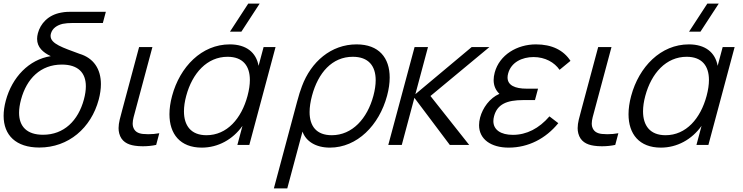

<svg xmlns="http://www.w3.org/2000/svg" viewBox="-23 -800 4104 1060"><path d="M415.7 -503C324.6 -536.9 256.3 -557.8 256.3 -601.7C256.3 -605.8 256.9 -610 258.1 -614.5C265.9 -643.5 291.6 -661 323.6 -668.5C338.9 -671.5 356.3 -673 375.8 -673H544.8L561.4 -735H375.9C357.9 -735 337.9 -735 315.2 -730.5C241.2 -717.5 200 -668 186.3 -617C183.3 -605.6 181.8 -595.2 181.8 -585.5C181.8 -538.8 214.7 -510.3 257.3 -490C136.8 -471.5 43.5 -373.5 9 -244.5C0.9 -214.4 -3 -186.3 -3 -160.5C-3 -53.1 65.5 14.5 194.1 14.5C355.6 14.5 480 -93.5 522 -250C530.1 -280.4 534.1 -309.1 534.1 -335.5C534.1 -418.9 493.9 -479.8 415.7 -503ZM214.5 -56C126.1 -56 82.3 -101.1 82.3 -177.5C82.3 -199.2 85.9 -223.5 93 -250C124 -366 201.3 -443.5 318.3 -443.5C407.7 -443.5 451 -398.8 451 -323.5C451 -301.9 447.4 -277.8 440.4 -251.5C408.7 -133.5 330 -56 214.5 -56Z M722 4.5C734.3 6.5 749.4 7.5 765.4 7.5C789.8 7.5 816.4 5.1 839.2 0L856.4 -64.5C837 -60.9 815.8 -59 795.7 -59C785.4 -59 775.3 -59.5 765.9 -60.5C738.2 -63.5 719.1 -74.5 711.6 -100.5C710.1 -106.3 709.5 -112.2 709.5 -118.3C709.5 -139.2 717.3 -162.8 726.8 -198.5L818.4 -540H744.9L652.5 -195.5C641.4 -153.9 631.6 -122.4 631.6 -92.8C631.6 -82.9 632.7 -73.3 635.2 -63.5C646.5 -20 679.6 -1.5 722 4.5Z M1410.5 -780H1347.5L1246.5 -625H1309.5ZM1432.2 -540 1404.5 -436.5C1391.4 -511 1335.7 -555 1245.7 -555C1090.7 -555 970.1 -431.5 926.9 -270C917.3 -234.3 912.5 -200.4 912.5 -169.3C912.5 -59.9 971.8 15 1091 15C1180.5 15 1261.9 -29.5 1315.6 -105L1287.5 0H1353.5L1498.2 -540ZM1116.8 -53.5C1031.2 -53.5 992.6 -106.8 992.6 -185.3C992.6 -211.3 996.8 -240 1005 -270.5C1038.8 -396.5 1120.4 -486.5 1233.4 -486.5C1317.5 -486.5 1356.5 -436.7 1356.5 -358.4C1356.5 -332 1352.1 -302.5 1343.5 -270.5C1310 -145.5 1230.3 -53.5 1116.8 -53.5Z M1489 240H1563L1647 -73.5C1665.8 -20.5 1719.3 15 1798.3 15C1948.8 15 2070.4 -108.5 2114 -271.5C2123.6 -307.1 2128.4 -341 2128.4 -372C2128.4 -480.4 2069.5 -555 1945.5 -555C1804.5 -555 1694.2 -458.5 1644.2 -324.5C1635.4 -302.5 1626.6 -273.5 1616.9 -237.5ZM1808.6 -53.5C1724 -53.5 1686.2 -103.6 1686.2 -181.3C1686.2 -208.4 1690.8 -238.7 1699.5 -271.5C1733.4 -398 1810.2 -486.5 1924.7 -486.5C2011.7 -486.5 2051.1 -435.8 2051.1 -357.4C2051.1 -331.4 2046.8 -302.3 2038.4 -271C2004.8 -145.5 1922.1 -53.5 1808.6 -53.5Z M2120.7 0H2195.2L2264.8 -260L2460.2 0H2567.2L2353.5 -270L2678.8 -540H2580.8L2270.2 -280L2339.8 -540H2265.8Z M3010.4 -157.5C2953 -91 2884.5 -55.5 2808.5 -55.5C2741 -55.5 2700.8 -83.7 2700.8 -131.4C2700.8 -139.9 2702.1 -148.9 2704.6 -158.5C2722.3 -224.5 2774.5 -247.5 2866.5 -247.5H2930.5L2947.4 -310.5H2884.4C2819.7 -310.5 2779.1 -329.4 2779.1 -372.1C2779.1 -378.9 2780.2 -386.4 2782.4 -394.5C2798.8 -456 2859.1 -485 2922.6 -485C2986.6 -485 3038.2 -455.5 3066.2 -414.5L3126.5 -464C3088.3 -523 3023.9 -555 2935.9 -555C2831.9 -555 2734.5 -497.5 2708.2 -399.5C2704.2 -384.6 2702.3 -370.8 2702.3 -357.9C2702.3 -327 2713.4 -301.8 2734.2 -282C2679.3 -258 2641.7 -203.5 2627.7 -151.5C2623.7 -136.5 2621.8 -122.3 2621.8 -109C2621.8 -31.3 2687.8 15 2785.1 15C2894.1 15 2990 -35 3059.3 -120Z M3256.5 4.5C3268.8 6.5 3283.9 7.5 3299.9 7.5C3324.3 7.5 3350.9 5.1 3373.7 0L3390.9 -64.5C3371.5 -60.9 3350.3 -59 3330.2 -59C3319.9 -59 3309.8 -59.5 3300.4 -60.5C3272.7 -63.5 3253.6 -74.5 3246.1 -100.5C3244.6 -106.3 3244 -112.2 3244 -118.3C3244 -139.2 3251.8 -162.8 3261.3 -198.5L3352.9 -540H3279.4L3187 -195.5C3175.9 -153.9 3166.1 -122.4 3166.1 -92.8C3166.1 -82.9 3167.2 -73.3 3169.7 -63.5C3181 -20 3214.1 -1.5 3256.5 4.5Z M3945 -780H3882L3781 -625H3844ZM3966.7 -540 3939 -436.5C3925.9 -511 3870.2 -555 3780.2 -555C3625.2 -555 3504.6 -431.5 3461.4 -270C3451.8 -234.3 3447 -200.4 3447 -169.3C3447 -59.9 3506.3 15 3625.5 15C3715 15 3796.4 -29.5 3850.1 -105L3822 0H3888L4032.7 -540ZM3651.3 -53.5C3565.7 -53.5 3527.1 -106.8 3527.1 -185.3C3527.1 -211.3 3531.3 -240 3539.5 -270.5C3573.3 -396.5 3654.9 -486.5 3767.9 -486.5C3852 -486.5 3891 -436.7 3891 -358.4C3891 -332 3886.6 -302.5 3878 -270.5C3844.5 -145.5 3764.8 -53.5 3651.3 -53.5Z"/></svg>

Font: Manrope
Style: RegularItalic
Weight: 400
Italic angle: -15°
Designer: Mikhail Sharanda
Foundry: Mikhail Sharanda
Version: Version 4.502;hotconv 1.0.109;makeotfexe 2.5.65596